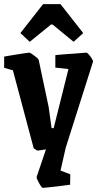

<svg xmlns="http://www.w3.org/2000/svg" viewBox="-20 -720 476 923"><path d="M185 183Q182 183 174.5 171.5Q167 160 161 147Q155 134 156 131L201 -2Q187 0 175.5 2Q164 4 162 4Q159 4 150.5 -1.5Q142 -7 142 -7L42 -382L0 -394V-448Q0 -448 17 -451Q34 -454 56.5 -457.5Q79 -461 98 -464Q117 -467 121 -467Q124 -467 134.5 -460Q145 -453 154.5 -445Q164 -437 166 -432L214 -205L228 -104H238L309 -388L246 -395V-455Q246 -455 260.5 -456.5Q275 -458 296.5 -459.5Q318 -461 339.5 -462.5Q361 -464 377 -465.5Q393 -467 396 -467Q399 -467 407 -458Q415 -449 421.5 -438.5Q428 -428 427 -423L296 -10L271 100L318 118L317 168Q317 168 298.5 170.5Q280 173 255.5 176Q231 179 210.5 181Q190 183 185 183ZM123 -519 78 -561 187 -700H271L380 -561L334 -519L233 -602H225Z"/></svg>

Font: Grenze Gotisch
Style: Bold
Weight: 700
Designer: Renata Polastri
Foundry: Omnibus-Type
Version: Version 1.001